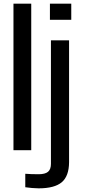

<svg xmlns="http://www.w3.org/2000/svg" viewBox="-20 -820 462 1048"><path d="M53.5 0V-800H150.5V0ZM252.5 -712V-800H369V-712ZM191 208Q175.5 208 154.8 206.2Q134 204.5 118 202V128.5Q149.5 131 190.5 131Q226 131 242 117.8Q258 104.5 258 74.5V-600H357V65.5Q356.5 141.5 317 174.8Q277.5 208 191 208Z"/></svg>

Font: Big Shoulders Stencil Text SemiBold
Style: Regular
Weight: 600
Designer: Patric King
Foundry: XO Type Co
Version: Version 1.000